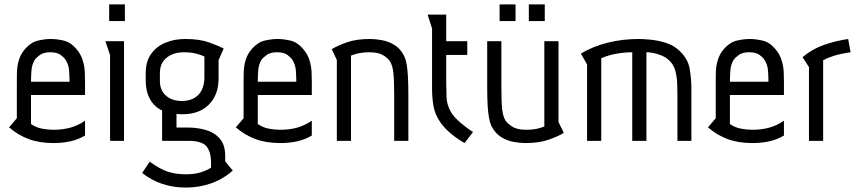

<svg xmlns="http://www.w3.org/2000/svg" viewBox="-20 -636 3879 867"><path d="M120 -207V-76Q143 -60 170 -55Q197 -50 220 -50Q263 -50 297.5 -59.5Q332 -69 364 -91V-24Q334 -6 298.5 2Q263 10 222 10Q158 10 109.5 -8Q61 -26 21 -61L56 -102V-265Q56 -284 56.5 -310Q57 -336 65 -364Q73 -392 94 -416Q121 -446 152.5 -453Q184 -460 209 -460Q235 -460 266.5 -453Q298 -446 324 -416Q345 -392 353.5 -364Q362 -336 363 -310Q364 -284 364 -265V-207ZM294 -267Q294 -289 292 -317Q290 -345 276 -366Q270 -376 254 -388Q238 -400 207 -400Q177 -400 160.5 -388Q144 -376 137 -366Q124 -345 122 -317Q120 -289 120 -267Z M544 -616V-541H473V-616ZM540 -450V0H477V-387L456 -450Z M967 -364V-281Q967 -208 923.5 -164Q880 -120 803 -120Q796 -120 789 -120.5Q782 -121 777 -122V-60H830Q871 -60 909.5 -49Q948 -38 972.5 -10Q997 18 997 69V93L1031 134Q989 172 934.5 191.5Q880 211 820 211Q705 211 622 145L656 94Q703 128 738.5 139.5Q774 151 820 151Q859 151 887 142Q915 133 933 121V100Q933 50 912.5 25Q892 0 830 0H712V-137Q676 -154 657 -189Q638 -224 638 -271V-306Q638 -358 662 -392Q686 -426 726.5 -443Q767 -460 816 -460Q881 -460 924 -444.5Q967 -429 990 -417ZM903 -381Q886 -389 863 -394.5Q840 -400 810 -400Q763 -400 732.5 -375.5Q702 -351 702 -306V-271Q702 -228 729.5 -204Q757 -180 801 -180Q847 -180 874 -206Q901 -232 903 -282Z M1144 -207V-76Q1167 -60 1194 -55Q1221 -50 1244 -50Q1287 -50 1321.5 -59.5Q1356 -69 1388 -91V-24Q1358 -6 1322.5 2Q1287 10 1246 10Q1182 10 1133.5 -8Q1085 -26 1045 -61L1080 -102V-265Q1080 -284 1080.5 -310Q1081 -336 1089 -364Q1097 -392 1118 -416Q1145 -446 1176.5 -453Q1208 -460 1233 -460Q1259 -460 1290.5 -453Q1322 -446 1348 -416Q1369 -392 1377.5 -364Q1386 -336 1387 -310Q1388 -284 1388 -265V-207ZM1318 -267Q1318 -289 1316 -317Q1314 -345 1300 -366Q1294 -376 1278 -388Q1262 -400 1231 -400Q1201 -400 1184.5 -388Q1168 -376 1161 -366Q1148 -345 1146 -317Q1144 -289 1144 -267Z M1478 -414Q1504 -430 1547 -445Q1590 -460 1650 -460Q1676 -460 1705.5 -454.5Q1735 -449 1762 -432.5Q1789 -416 1806 -381Q1813 -366 1816.5 -345Q1820 -324 1822 -290.5Q1824 -257 1824 -203V0H1760V-205Q1760 -271 1756.5 -305.5Q1753 -340 1741 -359Q1732 -373 1710.5 -386.5Q1689 -400 1646 -400Q1622 -400 1602 -396Q1582 -392 1565 -385V0H1501V-365Z M1995 -570V-450H2090V-388H1995V-259Q1995 -231 1996.5 -196Q1998 -161 2017 -129Q2031 -106 2060.5 -81Q2090 -56 2116 -40L2078 10Q2049 -6 2019.5 -30Q1990 -54 1971 -80Q1944 -118 1937.5 -156.5Q1931 -195 1931 -233V-507L1911 -570Z M2526 -36Q2500 -20 2457 -5Q2414 10 2353 10Q2328 10 2298 4.5Q2268 -1 2241.5 -18Q2215 -35 2198 -69Q2192 -84 2188 -105Q2184 -126 2182 -160Q2180 -194 2180 -247V-450H2244V-245Q2244 -179 2247.5 -144.5Q2251 -110 2263 -91Q2272 -78 2293.5 -64Q2315 -50 2358 -50Q2382 -50 2402 -54Q2422 -58 2438 -65V-450H2502V-85ZM2308 -616V-541H2236V-616ZM2440 -616V-541H2368V-616Z M2603 -394Q2658 -427 2725 -443.5Q2792 -460 2865 -460Q2883 -460 2916 -457Q2949 -454 2985.5 -443Q3022 -432 3049 -406Q3087 -370 3094.5 -324.5Q3102 -279 3102 -238V0H3039V-203Q3039 -228 3038 -257.5Q3037 -287 3030 -314.5Q3023 -342 3004 -361Q2986 -380 2955 -390Q2924 -400 2899 -400V0H2835V-400Q2800 -400 2763.5 -393.5Q2727 -387 2695 -373V0H2631V-345Z M3276 -207V-76Q3299 -60 3326 -55Q3353 -50 3376 -50Q3419 -50 3453.5 -59.5Q3488 -69 3520 -91V-24Q3490 -6 3454.5 2Q3419 10 3378 10Q3314 10 3265.5 -8Q3217 -26 3177 -61L3212 -102V-265Q3212 -284 3212.5 -310Q3213 -336 3221 -364Q3229 -392 3250 -416Q3277 -446 3308.5 -453Q3340 -460 3365 -460Q3391 -460 3422.5 -453Q3454 -446 3480 -416Q3501 -392 3509.5 -364Q3518 -336 3519 -310Q3520 -284 3520 -265V-207ZM3450 -267Q3450 -289 3448 -317Q3446 -345 3432 -366Q3426 -376 3410 -388Q3394 -400 3363 -400Q3333 -400 3316.5 -388Q3300 -376 3293 -366Q3280 -345 3278 -317Q3276 -289 3276 -267Z M3633 -333 3604 -378Q3648 -415 3701.5 -433.5Q3755 -452 3810 -460L3821 -400Q3773 -393 3744 -383.5Q3715 -374 3697 -364V0H3633Z"/></svg>

Font: Aubrey
Style: Regular
Weight: 400
Designer: Gayaneh Bagdasaryan
Foundry: Cyreal.org
Version: Version 1.102; ttfautohint (v1.8.3)